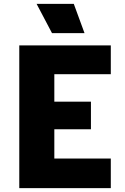

<svg xmlns="http://www.w3.org/2000/svg" viewBox="-20 -966 640 986"><path d="M549 -733H79V0H549V-152H259V-302H447V-444H259V-585H549ZM168 -946 247 -796H414L359 -946Z"/></svg>

Font: Kreadon Extra Bold
Style: Regular
Weight: 800
Designer: kohakuno
Foundry: StudioGnu
Version: Version 1.000;Glyphs 3.1.2 (3151)